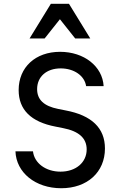

<svg xmlns="http://www.w3.org/2000/svg" viewBox="-20 -985 640 1019"><path d="M62 -182C66 -69 168 14 305 14C443 14 537 -71 537 -197C537 -305 467 -373 328 -399L288 -407C213 -422 177 -456 177 -512C177 -578 227 -622 302 -622C373 -622 429 -583 437 -528H530C524 -633 426 -710 299 -710C168 -710 79 -628 79 -507C79 -403 144 -338 275 -313L315 -305C398 -289 440 -252 440 -192C440 -123 383 -74 301 -74C223 -74 162 -119 155 -182ZM137 -781H217L298 -883L379 -781H459L346 -965H250Z"/></svg>

Font: CommitMono
Style: 500Regular
Weight: 500
Monospace: yes
Designer: Eigil Nikolajsen
Foundry: Eigil Nikolajsen
Version: Version 1.143